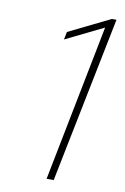

<svg xmlns="http://www.w3.org/2000/svg" viewBox="-83 -769 532 819"><g transform="rotate(10 183.0 -360.0)"><path d="M178.2 0 314.9 -692.9 328.1 -686.5 147.9 -598.1 154.8 -631.8 334 -719.7H354L209 0Z"/></g></svg>

Font: Reddit Sans ExtraLight
Style: Italic
Weight: 250
Italic angle: -11.25°
Designer: Stephen Hutchings
Version: Version 1.013